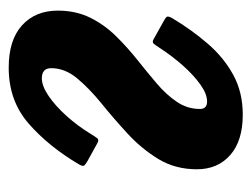

<svg xmlns="http://www.w3.org/2000/svg" viewBox="-90 -486 591 452"><g transform="rotate(90 206.0 -260.5)"><path d="M141 -85Q141 -63 165 -63Q183 -63 206.5 -79Q230 -95 253.8 -121.5Q277.5 -148 296 -178.5Q302 -188.5 305.8 -193.2Q309.5 -198 317 -194L360.5 -170Q366.5 -166.5 369.8 -163.2Q373 -160 367.5 -150.5Q325 -78.5 271.2 -31.8Q217.5 15 140 15Q74.5 15 40 -16.5Q5.5 -48 5.5 -100.5Q5.5 -143 22 -176.5Q38.5 -210 65 -237Q91.5 -264 121 -287.5Q150.5 -311 177 -333.5Q203.5 -356 220.2 -380.8Q237 -405.5 237 -435Q237 -452 219.5 -452Q201.5 -452 179.5 -436.2Q157.5 -420.5 135.2 -395.5Q113 -370.5 94 -341.5Q87.5 -331.5 83.8 -326.8Q80 -322 73 -326L30 -350Q23.5 -353.5 20.5 -356.5Q17.5 -359.5 23 -369.5Q50.5 -415.5 83 -453.2Q115.5 -491 156.5 -513.5Q197.5 -536 250.5 -536Q312 -536 345.5 -506.5Q379 -477 379 -428Q379 -377 354.8 -337.2Q330.5 -297.5 295.2 -265Q260 -232.5 224.5 -203.8Q189 -175 165 -146.2Q141 -117.5 141 -85Z"/></g></svg>

Font: Besley* Narrow
Style: Bold Italic
Weight: 700
Width: 4
Italic angle: -13°
Designer: Owen Earl
Foundry: indestructible type*
Version: Version 3.000; ttfautohint (v1.8.3)